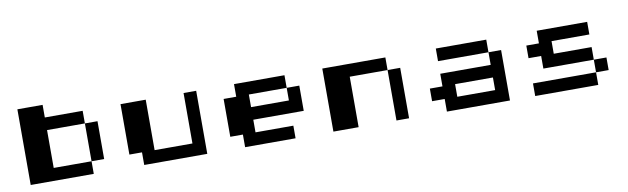

<svg xmlns="http://www.w3.org/2000/svg" viewBox="-33 -656 3066 937"><g transform="rotate(-10 1500.0 -187.5)"><path d="M62.5 -375H187.5V-312.5H375V-250H187.5V-62.5H375V0H62.5ZM375 -250H437.5V-62.5H375Z M562.5 -312.5H687.5V-62.5H875V-312.5H937.5V0H625V-62.5H562.5Z M1125 -312.5H1375V-250H1187.5V-187.5H1375V-250H1437.5V-125H1187.5V-62.5H1375V0H1125V-62.5H1062.5V-250H1125Z M1562.5 -312.5H1875V-250H1687.5V0H1562.5ZM1875 -250H1937.5V0H1875Z M2125 -312.5H2375V-250H2125ZM2375 -250H2437.5V0H2125V-62.5H2062.5V-125H2125V-187.5H2375ZM2375 -125H2187.5V-62.5H2375Z M2625 -312.5H2875V-250H2687.5V-187.5H2875V-125H2625V-187.5H2562.5V-250H2625ZM2875 -125H2937.5V-62.5H2875ZM2562.5 -62.5H2875V0H2562.5Z"/></g></svg>

Font: Half Eighties
Style: Regular
Weight: 400
Monospace: yes
Designer: Jayvee Enaguas (HarvettFox96)
Version: 20191127.01dev02